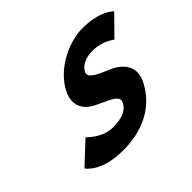

<svg xmlns="http://www.w3.org/2000/svg" viewBox="-173 -1125 1424 1424"><g transform="rotate(-45 539.5 -412.5)"><path d="M826.5 -840C670.9 -840 479.5 -742 406.3 -588C365.4 -502 387.8 -425 473.4 -376C565.7 -327 674.3 -300 645.8 -240C609.2 -163 512.9 -159 463.3 -159C352 -159 268.5 -252 268.5 -252L99.4 -94C99.4 -94 164.6 15 397.5 15C586.1 15 771.9 -54 865.6 -251C911.5 -359 847.5 -437 758.8 -476C664 -516 585.3 -549 607.2 -595C628.6 -640 683.5 -669 761 -669C863.8 -669 931.7 -612 931.7 -612L1079.1 -762C1079.1 -762 1008 -840 826.5 -840Z"/></g></svg>

Font: Hussar
Style: BdSuprExtOblFive
Weight: 700
Foundry: Cannot Into Space Fonts
Version: Version 2.00